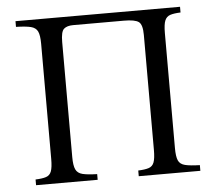

<svg xmlns="http://www.w3.org/2000/svg" viewBox="-49 -719 869 773"><g transform="rotate(-5 385.5 -332.5)"><path d="M636 -100Q636 -66 643 -50Q650 -34 670.5 -29Q691 -24 730 -23V0H481V-23Q508 -24 523.5 -29Q539 -34 545 -50Q551 -66 551 -100V-565Q551 -607 535.5 -618Q520 -629 476 -629H271Q246 -629 233.5 -618Q221 -607 221 -565V-100Q221 -66 228.5 -50Q236 -34 256 -29Q276 -24 315 -23V0H66V-23Q93 -24 108.5 -29Q124 -34 130 -50Q136 -66 136 -100V-565Q136 -600 128.5 -615.5Q121 -631 101 -636Q81 -641 41 -642V-665H706V-642Q679 -641 664 -636Q649 -631 642.5 -615.5Q636 -600 636 -565Z"/></g></svg>

Font: Bona Nova
Style: Regular
Weight: 400
Designer: Mateusz Machalski
Foundry: Capitalics
Version: Version 4.001; ttfautohint (v1.8.3)